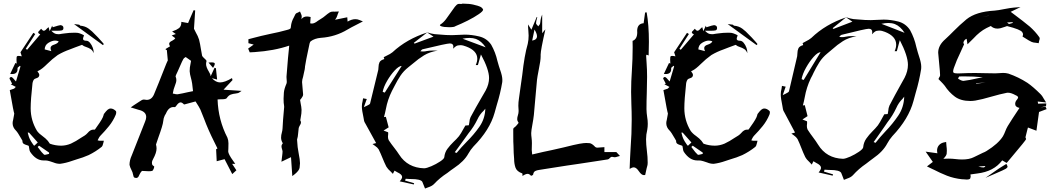

<svg xmlns="http://www.w3.org/2000/svg" viewBox="-20 -935 5941 1085"><path d="M270 -646Q265.6 -656.2 265.6 -663.6Q265.6 -677.2 288.1 -683.6Q308.6 -690.9 311.5 -701.7Q300.8 -705.6 291 -705.6Q274.4 -705.6 253.9 -693.1Q233.4 -680.7 232.4 -655.8ZM234.4 -60.1Q237.8 -60.1 247.6 -63L257.3 -65.4V-72.8L200.7 -111.8L192.9 -104.5L202.6 -91.8Q213.9 -75.2 228.5 -61.5Q230.5 -60.1 234.4 -60.1ZM174.3 -111.8 193.4 -129.9 144 -185.5H136.7L139.6 -174.8Q145 -149.4 164.1 -123L170.9 -113.3Q171.9 -112.3 172.9 -112.3Q173.8 -112.3 174.3 -111.8ZM319.8 -9.3H317.9Q300.3 -9.3 281.7 -17.1Q272.5 -21 262.7 -23.4L257.3 -24.9Q246.6 -28.3 235.8 -28.3H226.1Q183.1 -28.3 150.4 -77.1Q146 -84.5 145 -96.7L142.6 -110.4Q137.7 -113.3 130.4 -115.2Q121.1 -117.7 114 -122.3Q106.9 -127 106.9 -136.7V-139.6Q102.5 -146.5 99.6 -152.3Q79.1 -188.5 70.3 -196.8Q51.3 -215.3 51.3 -238.8Q51.3 -247.6 54.2 -257.3Q57.1 -271.5 59.1 -284.2Q59.6 -289.1 60.5 -293.5L57.6 -304.7L53.2 -325.7Q38.6 -404.3 35.2 -425.8L59.6 -434.1L69.3 -443.8L40.5 -459Q43.9 -460.9 48.3 -461.9Q46.9 -464.4 45.9 -467.3L37.6 -483.4Q34.2 -488.3 33.7 -492.7Q33.7 -494.1 35.6 -496.1Q37.6 -498 39.6 -499Q41.5 -500 43 -500Q46.9 -500 53.7 -493.2Q57.6 -489.3 64.9 -480.5L70.3 -474.6L95.7 -559.6L92.8 -563.5Q90.3 -561 87.2 -558.8Q84 -556.6 81.5 -554.2Q79.1 -551.8 79.1 -549.8V-544.9Q79.1 -516.6 47.9 -516.6L37.6 -517.1Q45.4 -533.2 52.5 -548.8Q59.6 -564.5 66.9 -579.1L74.2 -575.7Q73.2 -589.8 73.2 -598.6Q73.2 -604.5 74 -611.8Q74.7 -619.1 84.5 -619.1Q91.3 -619.1 103 -616.7L100.6 -624.5L95.7 -639.6L168.5 -749.5L179.2 -742.7L125.5 -659.2L133.3 -653.8Q168.9 -696.3 207.5 -740.7Q195.8 -746.1 195.8 -752Q195.8 -754.4 197.8 -757.1Q199.7 -759.8 204.3 -763.7Q209 -767.6 212.4 -772.5Q221.2 -761.2 227.5 -761.2Q234.9 -761.2 244.1 -772.5Q249 -777.8 254.4 -781.7Q255.9 -777.8 257.1 -772.7Q258.3 -767.6 260.7 -758.8L274.9 -790Q277.8 -782.7 277.8 -780.8Q314.9 -793 321.8 -793Q325.2 -793 329.6 -791Q334 -789.1 336.2 -785.6Q338.4 -782.2 338.4 -776.4Q338.4 -771 336.2 -767.8Q334 -764.6 329.1 -763.2Q321.3 -761.2 299.8 -761.2H270Q285.2 -744.6 299.3 -742.7Q305.2 -741.7 310.5 -741.7Q318.8 -741.7 326.7 -743.7Q331.1 -744.6 336.7 -745.1Q342.3 -745.6 349.1 -746.6Q372.6 -750 396 -750Q398.9 -750 413.6 -749.8Q428.2 -749.5 454.6 -735.8Q453.6 -731.4 452.1 -727.5Q449.2 -721.2 449.2 -715.3Q449.2 -704.6 469.7 -704.6Q479.5 -704.1 489 -692.6Q498.5 -681.2 504.4 -665Q509.3 -651.4 509.3 -638.7V-634.8Q503.4 -650.4 491.9 -657.7Q480.5 -665 468.3 -668.9Q453.1 -673.3 443.4 -681.6L403.8 -667Q389.6 -661.1 375 -655.8Q338.4 -643.1 306.2 -624Q275.4 -602.1 247.1 -574Q218.8 -545.9 201.2 -537.1L191.4 -532.2Q202.1 -519.5 202.1 -510.7Q202.1 -507.8 199.2 -501.7Q196.3 -495.6 177.2 -489.7Q171.9 -487.8 168.2 -479.7Q164.6 -471.7 163.6 -463.9Q153.3 -370.6 153.3 -323.2Q153.3 -254.4 189.5 -194.8Q201.7 -178.7 219.7 -166.5L236.8 -152.8Q251.5 -140.1 261.7 -123Q293 -111.8 325.7 -111.8Q353 -111.8 380.9 -123.5Q410.2 -137.2 437 -155.8L459 -169.4Q467.8 -175.3 475.1 -183.6Q490.7 -202.6 507.8 -202.6L512.7 -202.1Q515.1 -202.1 517.3 -204.3Q519.5 -206.5 528.3 -220.2Q561 -265.1 564.9 -283.2L566.9 -290.5Q579.6 -307.6 587.9 -314.7Q596.2 -321.8 605.5 -321.8Q620.1 -321.8 634.8 -307.6Q636.7 -305.2 636.7 -300.3Q636.7 -293.5 634.3 -287.1Q619.6 -252 596.4 -223.1Q573.2 -194.3 546.9 -167.5Q541.5 -162.1 536.1 -150.9L531.7 -142.1Q534.7 -141.6 537.4 -140.6Q540 -139.6 542.5 -139.6H566.9Q564.9 -133.8 564 -127.4Q560.5 -109.9 553.7 -104.5Q520 -77.6 481 -58.6Q448.7 -44.4 414.1 -34.7L385.7 -25.4Q353 -13.7 319.8 -9.3ZM561.5 -680.2 398.4 -798.8 408.7 -797.9Q419.4 -796.9 427.7 -795.4Q429.2 -794.9 430.7 -792.7Q432.1 -790.5 433.6 -790Q461.4 -787.6 481.4 -772.7Q501.5 -757.8 518.6 -738.8L534.2 -723.1Q545.9 -711.4 557.1 -697.8L566.9 -686Z M983.9 -402.3Q1010.7 -406.7 1042 -414.1L1070.8 -419.9Q1066.9 -467.8 1058.6 -496.1Q1053.2 -514.2 1051.8 -532.7Q1051.8 -554.2 1056.6 -574.2L1059.6 -591.3L1029.3 -612.8Q1025.9 -610.4 1020 -606.4Q1014.2 -602.5 984.4 -532.2L975.1 -512.2Q972.2 -506.3 972.2 -503.9Q972.2 -502.4 972.7 -501.5Q976.6 -492.2 976.6 -482.9Q976.6 -470.2 968.3 -450.2Q964.4 -440.4 961.4 -430.2Q960 -421.9 958 -414.1L956.5 -406.2Q960.9 -405.8 964.8 -404.8Q972.7 -402.3 980 -402.3ZM1184.1 -551.3 1158.2 -581.5Q1168 -582.5 1175.3 -582.5Q1193.8 -582.5 1193.8 -574.7Q1193.8 -567.4 1184.1 -551.3ZM748.5 70.8Q745.1 70.8 739.7 68.6Q734.4 66.4 732.2 52.5Q730 38.6 722.4 24.7Q714.8 10.7 711.9 -3.4Q711.9 -28.8 723.6 -54.7L724.1 -55.7Q751 -125 778.8 -194.3Q789.6 -220.7 799.8 -247.6Q806.2 -262.2 806.2 -273.9Q806.2 -304.7 763.2 -314.5Q741.7 -320.3 718.8 -328.1L736.3 -340.3Q758.3 -355 778.3 -367.7Q786.1 -372.6 793 -372.6L796.4 -372.1Q803.2 -370.6 809.1 -370.6Q836.9 -370.6 850.1 -401.4Q877.4 -466.8 902.8 -532.2Q924.8 -588.4 926.5 -590.1Q928.2 -591.8 928.2 -594.2Q926.3 -619.6 923.8 -642.1L922.9 -653.8L923.8 -654.8Q923.3 -654.8 922.4 -653.6Q921.4 -652.3 919.9 -651.4L915 -657.7L940.9 -673.3Q936 -681.6 936 -687.5Q936 -697.3 952.6 -704.6Q967.3 -712.4 970.2 -719.2Q966.3 -722.2 961.4 -726.1Q956.5 -730 950.2 -734.4L964.8 -739.7L973.6 -742.7Q971.7 -744.6 952.6 -757.3Q955.6 -758.8 959 -759.8Q977.5 -765.6 991.2 -775.9Q1004.9 -786.1 1004.9 -811.5L1043 -804.7L1049.3 -820.3Q1061.5 -847.7 1074.2 -877.4Q1080.1 -876 1083 -876L1076.2 -772.5L1086.4 -752Q1098.6 -731.4 1105 -710.9Q1111.3 -685.1 1115.2 -658.7Q1118.2 -639.2 1122.1 -620.1Q1123 -616.7 1131.3 -608.4Q1132.8 -607.4 1140.6 -599.6Q1147 -593.3 1147 -590.8V-589.8Q1144.5 -581.1 1144.5 -573.2Q1144.5 -555.7 1160.2 -530.3Q1169.9 -514.2 1169.9 -507.3L1170.4 -503.9L1191.4 -549.8L1192.4 -552.2L1200.2 -549.3L1207 -485.4L1177.7 -493.2Q1199.7 -469.2 1223.6 -469.2Q1250 -469.2 1291 -493.7L1293.9 -482.4L1243.2 -428.2L1345.2 -421.4L1334.5 -414.1Q1326.7 -407.7 1312 -406.5Q1297.4 -405.3 1284.4 -400.6Q1271.5 -396 1261.2 -380.4Q1256.3 -374 1233.4 -374H1228Q1217.8 -374 1209.5 -373Q1213.4 -256.8 1265.1 -157.2Q1271 -142.6 1271 -125.5L1270.5 -97.2L1270 -85.9L1269.5 -80.1Q1269.5 -64.5 1298.3 -24.9Q1304.2 -17.1 1309.6 -8.8H1292L1315.9 27.3Q1314.9 27.8 1292.5 48.8L1249 -35.6L1204.6 -23.9Q1204.1 -39.6 1203.1 -54.7L1201.2 -91.8L1208 -94.7V-98.1L1191.4 -131.8Q1156.2 -201.7 1133.3 -263.7Q1123 -290 1112.3 -315.9Q1106.9 -328.1 1085 -361.8L1027.3 -346.2Q1023.4 -344.7 1021 -344.7Q1020 -344.7 1019.5 -345.2Q1008.8 -356.4 1000.5 -356.4Q989.7 -356.4 977.5 -338.9Q976.1 -336.4 974.1 -334.5Q970.7 -329.6 967.8 -329.6L960.4 -330.1Q933.1 -330.1 918 -293.9Q914.6 -287.1 910.6 -281.2Q903.8 -267.1 902.3 -249.5Q900.9 -229 874 -155.3Q861.8 -121.1 861.8 -119.1V-117.2Q864.7 -106 864.7 -95.7Q864.7 -71.8 845.2 -36.1Q838.4 -24.9 838.4 -15.1Q838.4 -11.7 839.8 -6.1Q841.3 -0.5 851.1 5.4L851.6 6.8Q851.6 14.2 844.2 27.3Q841.3 32.7 821.3 32.7Q811.5 32.7 800.8 31.7L782.7 30.8V30.3L779.8 33.7Q774.9 38.6 772 44.4Q769.5 48.3 767.3 53.5Q765.1 58.6 762.7 63Q757.8 70.8 748.5 70.8Z M1631.8 60.1 1624.5 -46.9 1570.3 -21Q1573.2 -48.8 1574.7 -56.2Q1576.7 -70.3 1576.7 -81.1Q1576.2 -85.4 1574.2 -90.8Q1570.8 -100.6 1570.8 -107.9Q1570.8 -116.7 1578.1 -125.5Q1568.4 -141.1 1568.4 -156.7Q1568.4 -171.9 1572.8 -186Q1576.2 -198.2 1576.7 -209.5Q1578.1 -248 1585.9 -331.1Q1585.9 -335.4 1585 -340.3V-340.8Q1582.5 -349.6 1582.5 -377.4Q1582.5 -390.1 1584.2 -411.4Q1585.9 -432.6 1599.1 -462.9Q1600.6 -467.3 1600.6 -473.6Q1600.6 -478.5 1599.9 -484.6Q1599.1 -490.7 1599.1 -497.1V-503.4Q1609.4 -635.7 1612.3 -654.8L1614.3 -677.2Q1528.8 -647.9 1418.5 -640.6L1391.1 -639.2L1382.3 -660.6L1413.6 -683.1L1383.8 -690.9V-713.4L1413.6 -721.2Q1449.2 -731 1509.8 -744.1Q1555.7 -752.9 1601.1 -765.6Q1615.2 -769 1619.6 -772.5Q1624 -775.9 1624 -785.6Q1626.5 -812.5 1640.6 -836.9Q1644.5 -845.2 1648.4 -853Q1652.3 -860.8 1662.1 -863.3L1675.3 -870.1L1681.2 -856.4Q1685.1 -848.6 1685.1 -841.8L1683.6 -826.7Q1693.8 -841.8 1714.8 -841.8Q1721.7 -841.8 1735.4 -838.9L1732.9 -803.2Q1737.8 -801.8 1742.2 -801.8Q1756.8 -801.8 1776.4 -817.4Q1784.7 -823.2 1793.9 -828.6Q1806.6 -835.9 1818.6 -846.4Q1830.6 -856.9 1843.8 -865.2Q1851.1 -869.6 1864.3 -869.6L1869.6 -869.1Q1878.9 -869.1 1895 -870.1L1888.7 -855L1886.2 -847.2Q1883.3 -836.9 1876 -826.7L1873 -823.2L1942.4 -837.4L1944.3 -813Q1967.8 -826.7 1988.3 -826.7Q1999.5 -826.7 2010.3 -822.3L2030.8 -814L1990.2 -793Q1967.3 -781.7 1944.8 -768.6Q1875.5 -726.6 1793 -721.2Q1758.3 -718.3 1735.8 -701.7Q1731.9 -698.2 1729.5 -689.5L1723.1 -659.2Q1708 -588.9 1705.6 -570.3Q1703.6 -560.5 1703.6 -559.1V-556.2Q1703.6 -547.4 1697.3 -522L1692.9 -501.5Q1687 -483.9 1687 -471.2Q1688 -453.6 1689.9 -436.3Q1691.9 -418.9 1692.9 -401.4Q1692.9 -395.5 1690.4 -390.9Q1688 -386.2 1685.5 -383.1Q1683.1 -379.9 1682.1 -377.9Q1679.7 -374.5 1677.2 -372.1L1675.8 -370.1Q1676.8 -359.9 1679.2 -349.6Q1683.1 -332.5 1684.1 -314Q1684.1 -293.9 1679.7 -272L1676.8 -254.9Q1680.7 -249.5 1680.7 -243.7Q1680.7 -234.9 1673.3 -224.1Q1669.4 -217.3 1668 -211.4Q1667 -207.5 1664.6 -179.2Q1663.6 -162.1 1658.7 -146.5L1659.7 -133.3Q1660.6 -105.5 1667.5 -70.3Q1675.3 -31.2 1675.3 -12.7Q1675.3 -2.9 1673.1 12.7Q1670.9 28.3 1647 48.3Z M2394 -751.5 2318.4 -692.9 2322.8 -688.5Q2412.6 -721.2 2429.7 -728ZM2377 16.1Q2391.1 15.6 2417.7 4.2Q2444.3 -7.3 2466.8 -22.2Q2489.3 -37.1 2490.7 -46.4Q2493.2 -73.2 2508.3 -93.8Q2523.4 -114.3 2543 -133.3Q2559.6 -148.4 2573.7 -165.5Q2585.9 -182.1 2597.2 -203.6L2609.9 -225.6L2629.4 -227.1L2632.3 -243.7Q2633.3 -260.3 2639.2 -272.9Q2669.9 -330.1 2703.1 -386.7L2724.6 -423.8Q2743.7 -459.5 2743.7 -494.1Q2743.7 -542.5 2697.8 -627.4Q2687 -591.3 2680.7 -567.4H2668.5Q2677.2 -586.9 2677.2 -603Q2677.2 -648.9 2613.8 -672.4Q2596.2 -679.7 2581.1 -679.7Q2577.6 -679.7 2567.4 -678.2Q2557.1 -676.8 2540.5 -659.7Q2542 -666 2542 -671.4Q2542 -689.5 2522 -689.5Q2504.9 -689.5 2371.1 -657.2Q2369.1 -656.7 2366.7 -656Q2364.3 -655.3 2358.9 -648.9L2355.5 -645Q2363.3 -644 2370.6 -644Q2382.3 -644 2391.6 -646.5Q2406.2 -649.4 2426.8 -649.4Q2432.1 -649.4 2439 -649.2Q2445.8 -648.9 2453.1 -648.9Q2407.7 -641.6 2376 -622.1Q2344.2 -602.5 2316.9 -578.6Q2303.2 -566.9 2289.1 -556.2Q2260.3 -533.7 2242.7 -506.8Q2225.1 -480 2210.9 -451.7Q2203.6 -436 2194.8 -420.9Q2170.4 -372.1 2160.6 -318.8Q2156.2 -295.9 2149.9 -273.4L2157.7 -274.4L2160.6 -274.9L2176.3 -215.3L2147.5 -197.3Q2166.5 -189.5 2173.3 -187.5L2173.8 -178.7L2172.4 -162.6Q2172.4 -150.9 2176.8 -142.6Q2191.4 -120.6 2207.3 -100.6Q2223.1 -80.6 2235.8 -61Q2283.2 13.2 2377 16.1ZM2560.5 -70.8Q2586.4 -102.5 2616.7 -133.3Q2657.7 -173.8 2689.2 -218.8Q2720.7 -263.7 2722.7 -320.8L2712.9 -309.1Q2690.9 -288.6 2677.7 -259.8Q2658.2 -219.2 2627.9 -182.1Q2617.2 -168.5 2607.9 -154.3L2567.9 -99.1L2549.8 -74.7ZM2154.3 -411.6 2250 -562.5Q2233.9 -562 2210.7 -537.1Q2187.5 -512.2 2167.7 -478.3Q2147.9 -444.3 2142.6 -416ZM2724.6 -667.5Q2700.7 -703.1 2669.9 -714.8Q2653.3 -720.7 2633.3 -720.7Q2615.2 -720.7 2593.8 -716.3Q2629.4 -702.6 2666 -689.5ZM2394 -751.5Q2394.5 -751.5 2394.5 -752Q2418.5 -744.1 2435.5 -742.2L2466.8 -739.7Q2500.5 -736.3 2533.7 -736.3Q2551.8 -736.3 2570.3 -737.8Q2588.9 -739.3 2606.9 -739.3Q2645.5 -739.3 2688.2 -729Q2731 -718.8 2755.9 -682.1Q2780.3 -638.7 2791 -590.3L2799.3 -561.5L2805.7 -542Q2818.8 -505.4 2818.8 -483.4Q2818.8 -477.1 2818.4 -471.7Q2807.6 -406.7 2787.6 -342.8L2774.9 -297.4Q2748 -200.7 2655.3 -106.9Q2638.7 -88.4 2627 -67.4Q2603 -23.4 2546.4 14.2Q2536.6 20.5 2527.3 27.6Q2518.1 34.7 2507.8 42.5Q2465.3 69.8 2432.1 105.5Q2420.9 116.7 2399.9 123.5Q2390.1 126.5 2381.8 130.4Q2377 120.1 2373.8 110.4Q2370.6 100.6 2366.7 92.8Q2358.4 76.7 2301.3 76.7H2297.4Q2284.7 76.2 2272.5 75.2Q2271.5 80.1 2269 85.4L2320.3 100.6L2318.4 107.4L2238.8 89.8Q2252.4 74.7 2252.4 64.9Q2252.4 50.8 2225.6 38.6Q2216.8 34.2 2209.5 29.3L2200.2 47.4L2187.5 34.2Q2171.9 21 2163.1 6.3Q2150.9 -18.1 2141.1 -43Q2131.3 -67.9 2119.6 -91.3Q2112.8 -102.1 2098.6 -111.3Q2091.8 -115.7 2085 -121.1L2105.5 -126.5L2091.8 -151.4Q2067.4 -194.3 2043.9 -238.3Q2043.5 -238.3 2043.5 -238.8Q2038.6 -246.1 2037.1 -254.2Q2035.6 -262.2 2034.2 -270.5Q2024.9 -312.5 2024.9 -333Q2024.9 -348.6 2029.3 -364.3Q2030.8 -371.6 2031.7 -379.4L2052.7 -375.5L2036.1 -329.6Q2043.9 -333.5 2052.2 -336.9Q2069.8 -344.7 2071.3 -350.1Q2076.7 -369.1 2117.7 -540.5Q2119.1 -548.8 2119.1 -557.1Q2119.1 -570.8 2124.5 -582.8Q2129.9 -594.7 2151.4 -601.1Q2151.4 -606 2148.4 -610.8V-611.8Q2157.7 -616.7 2166.5 -621.1Q2185.1 -629.4 2197.8 -639.6Q2278.3 -714.4 2394 -751.5ZM2394 -751.5V-752H2393.6ZM2519 -781.2Q2487.8 -781.2 2473.6 -786.6Q2465.8 -789.6 2465.8 -792.5Q2465.8 -794.4 2469.2 -796.9Q2485.4 -807.1 2499.8 -825.9Q2514.2 -844.7 2527.1 -864Q2540 -883.3 2550.5 -896.7Q2561 -910.2 2569.3 -912.6Q2572.8 -913.1 2576.2 -913.1L2584.5 -912.6Q2590.8 -912.6 2594.2 -914.6L2614.3 -913.6Q2642.6 -913.1 2665 -906.2Q2679.2 -903.3 2691.9 -897.9Q2704.6 -892.6 2710 -881.3V-880.4Q2710 -871.6 2685.5 -855Q2660.2 -837.4 2623.3 -818.8Q2586.4 -800.3 2554.7 -787.6Q2547.9 -781.2 2519 -781.2Z M2987.3 -705.6Q3014.6 -710 3014.6 -730.5Q3014.6 -745.1 3000.5 -768.1ZM2932.6 59.1 2932.1 53.2 2932.6 50.3Q2932.6 45.4 2931.2 44.9Q2900.4 34.2 2892.8 11.7Q2885.3 -10.7 2885.3 -37.1Q2882.3 -67.4 2881.8 -111.3Q2880.4 -121.1 2880.4 -184.6V-207Q2880.9 -209.5 2883.3 -211.9L2895 -221.7Q2895.5 -222.2 2903.1 -231Q2910.6 -239.7 2910.6 -241.2Q2902.8 -251.5 2902.8 -261.7Q2902.8 -272 2906.7 -283.7Q2910.6 -295.4 2910.6 -306.6V-311Q2909.2 -323.7 2909.2 -336.9Q2909.2 -357.4 2912.6 -378.4L2914.1 -389.2Q2918 -419.9 2922.6 -450.2Q2927.2 -480.5 2931.2 -510.7Q2943.4 -622.6 2962.4 -687.5Q2967.3 -709.5 2967.3 -733.9Q2967.3 -747.1 2965.8 -761.2Q2963.9 -778.8 2963.9 -796.9L2982.9 -767.1L3013.2 -839.4Q3013.7 -838.9 3014.4 -838.9Q3015.1 -838.9 3016.1 -838.4L3013.7 -828.1Q3009.8 -815.9 3009.3 -803.7Q3009.3 -800.8 3011.5 -797.9Q3013.7 -794.9 3016.6 -792Q3019.5 -789.1 3022 -786.1L3025.4 -791Q3030.8 -796.4 3032 -801.8Q3033.2 -807.1 3033.7 -812.5Q3035.2 -832.5 3043.9 -852.5V-747.1L3045.4 -749Q3051.8 -756.8 3055.4 -761.5Q3059.1 -766.1 3062 -769Q3035.2 -651.4 3035.2 -626.5V-615.2Q3035.2 -593.3 3024.9 -543.5Q3016.1 -498 3014.6 -483.9Q3006.8 -405.8 3002.4 -347.7Q2998 -279.3 2989.3 -235.4Q2981.9 -195.8 2981.9 -183.1Q2981.9 -170.4 2983.9 -156Q2985.8 -141.6 2985.8 -126Q2985.8 -117.2 2985.4 -107.4Q2984.9 -97.7 2984.9 -87.4Q2984.9 -81.5 2987.3 -62Q2999 -65.4 3048.3 -76.2Q3092.3 -85 3165.5 -102.1Q3229.5 -118.2 3254.4 -122.6Q3280.3 -127 3292.5 -127Q3297.9 -127 3311.3 -126Q3324.7 -125 3343.8 -104.5Q3347.7 -100.6 3356.4 -100.6Q3365.2 -100.6 3375.7 -102.1Q3386.2 -103.5 3395.5 -103.5V-75.7H3462.9L3483.4 -53.7Q3475.6 -52.2 3469.2 -49.8Q3460 -46.4 3453.1 -46.4Q3449.2 -46.4 3445.6 -47.6Q3441.9 -48.8 3439 -48.8Q3431.6 -48.8 3426 -42Q3420.4 -35.2 3414.6 -34.2Q3380.9 -29.8 3347.7 -23.9Q3288.6 -14.2 3249.5 -9Q3210.4 -3.9 3056.6 20.5L3025.9 25.4Q3013.7 26.9 3004.4 31.7Q2995.1 36.6 2992.7 51.8Q2992.7 53.2 2987.8 55.9Q2982.9 58.6 2981 58.6Q2971.2 47.4 2961.9 47.4Q2960.4 47.4 2954.6 48.3Q2948.7 49.3 2932.6 59.1Z M3619.1 54.7Q3605 54.7 3590.3 32.7Q3575.7 10.7 3561.5 10.7Q3551.8 10.7 3538.1 19.5Q3540 -39.6 3543.5 -96.7Q3549.8 -178.7 3549.8 -259.3Q3549.8 -303.2 3547.9 -346.7Q3546.4 -380.9 3546.4 -415.5Q3546.4 -475.6 3550.8 -536.1Q3555.2 -601.6 3555.2 -668L3554.7 -704.1Q3581.1 -713.4 3581.1 -752.4L3580.6 -761.2Q3581.5 -801.3 3617.2 -803.7L3625.5 -864.7H3630.4L3634.3 -865.2Q3647 -793.9 3647 -698.2Q3647 -660.2 3645.5 -621.6L3633.8 -626L3631.3 -620.6Q3632.3 -600.6 3633.8 -581.1Q3636.7 -541 3636.7 -501Q3636.7 -456.1 3635 -410.2Q3633.3 -364.3 3633.3 -317.9Q3633.8 -295.9 3637.2 -273.9Q3640.6 -254.4 3640.6 -235.4Q3640.6 -218.3 3637.7 -201.7Q3630.9 -174.3 3630.9 -147.9Q3630.9 -119.6 3635.7 -81.5Q3640.1 -48.8 3640.1 -15.1Q3640.1 -2.4 3636.7 6.8L3634.3 15.6Q3627.4 44.9 3626 53.7Q3622.6 54.7 3619.1 54.7Z M3963.9 -646Q3959.5 -656.2 3959.5 -663.6Q3959.5 -677.2 3981.9 -683.6Q4002.4 -690.9 4005.4 -701.7Q3994.6 -705.6 3984.9 -705.6Q3968.3 -705.6 3947.8 -693.1Q3927.2 -680.7 3926.3 -655.8ZM3928.2 -60.1Q3931.6 -60.1 3941.4 -63L3951.2 -65.4V-72.8L3894.5 -111.8L3886.7 -104.5L3896.5 -91.8Q3907.7 -75.2 3922.4 -61.5Q3924.3 -60.1 3928.2 -60.1ZM3868.2 -111.8 3887.2 -129.9 3837.9 -185.5H3830.6L3833.5 -174.8Q3838.9 -149.4 3857.9 -123L3864.7 -113.3Q3865.7 -112.3 3866.7 -112.3Q3867.7 -112.3 3868.2 -111.8ZM4013.7 -9.3H4011.7Q3994.1 -9.3 3975.6 -17.1Q3966.3 -21 3956.5 -23.4L3951.2 -24.9Q3940.4 -28.3 3929.7 -28.3H3919.9Q3877 -28.3 3844.2 -77.1Q3839.8 -84.5 3838.9 -96.7L3836.4 -110.4Q3831.5 -113.3 3824.2 -115.2Q3814.9 -117.7 3807.9 -122.3Q3800.8 -127 3800.8 -136.7V-139.6Q3796.4 -146.5 3793.5 -152.3Q3772.9 -188.5 3764.2 -196.8Q3745.1 -215.3 3745.1 -238.8Q3745.1 -247.6 3748 -257.3Q3751 -271.5 3752.9 -284.2Q3753.4 -289.1 3754.4 -293.5L3751.5 -304.7L3747.1 -325.7Q3732.4 -404.3 3729 -425.8L3753.4 -434.1L3763.2 -443.8L3734.4 -459Q3737.8 -460.9 3742.2 -461.9Q3740.7 -464.4 3739.7 -467.3L3731.4 -483.4Q3728 -488.3 3727.5 -492.7Q3727.5 -494.1 3729.5 -496.1Q3731.4 -498 3733.4 -499Q3735.4 -500 3736.8 -500Q3740.7 -500 3747.6 -493.2Q3751.5 -489.3 3758.8 -480.5L3764.2 -474.6L3789.6 -559.6L3786.6 -563.5Q3784.2 -561 3781 -558.8Q3777.8 -556.6 3775.4 -554.2Q3772.9 -551.8 3772.9 -549.8V-544.9Q3772.9 -516.6 3741.7 -516.6L3731.4 -517.1Q3739.3 -533.2 3746.3 -548.8Q3753.4 -564.5 3760.7 -579.1L3768.1 -575.7Q3767.1 -589.8 3767.1 -598.6Q3767.1 -604.5 3767.8 -611.8Q3768.6 -619.1 3778.3 -619.1Q3785.2 -619.1 3796.9 -616.7L3794.4 -624.5L3789.6 -639.6L3862.3 -749.5L3873 -742.7L3819.3 -659.2L3827.1 -653.8Q3862.8 -696.3 3901.4 -740.7Q3889.6 -746.1 3889.6 -752Q3889.6 -754.4 3891.6 -757.1Q3893.6 -759.8 3898.2 -763.7Q3902.8 -767.6 3906.2 -772.5Q3915 -761.2 3921.4 -761.2Q3928.7 -761.2 3938 -772.5Q3942.9 -777.8 3948.2 -781.7Q3949.7 -777.8 3950.9 -772.7Q3952.1 -767.6 3954.6 -758.8L3968.8 -790Q3971.7 -782.7 3971.7 -780.8Q4008.8 -793 4015.6 -793Q4019 -793 4023.4 -791Q4027.8 -789.1 4030 -785.6Q4032.2 -782.2 4032.2 -776.4Q4032.2 -771 4030 -767.8Q4027.8 -764.6 4022.9 -763.2Q4015.1 -761.2 3993.7 -761.2H3963.9Q3979 -744.6 3993.2 -742.7Q3999 -741.7 4004.4 -741.7Q4012.7 -741.7 4020.5 -743.7Q4024.9 -744.6 4030.5 -745.1Q4036.1 -745.6 4043 -746.6Q4066.4 -750 4089.8 -750Q4092.8 -750 4107.4 -749.8Q4122.1 -749.5 4148.4 -735.8Q4147.5 -731.4 4146 -727.5Q4143.1 -721.2 4143.1 -715.3Q4143.1 -704.6 4163.6 -704.6Q4173.3 -704.1 4182.9 -692.6Q4192.4 -681.2 4198.2 -665Q4203.1 -651.4 4203.1 -638.7V-634.8Q4197.3 -650.4 4185.8 -657.7Q4174.3 -665 4162.1 -668.9Q4147 -673.3 4137.2 -681.6L4097.7 -667Q4083.5 -661.1 4068.8 -655.8Q4032.2 -643.1 4000 -624Q3969.2 -602.1 3940.9 -574Q3912.6 -545.9 3895 -537.1L3885.3 -532.2Q3896 -519.5 3896 -510.7Q3896 -507.8 3893.1 -501.7Q3890.1 -495.6 3871.1 -489.7Q3865.7 -487.8 3862.1 -479.7Q3858.4 -471.7 3857.4 -463.9Q3847.2 -370.6 3847.2 -323.2Q3847.2 -254.4 3883.3 -194.8Q3895.5 -178.7 3913.6 -166.5L3930.7 -152.8Q3945.3 -140.1 3955.6 -123Q3986.8 -111.8 4019.5 -111.8Q4046.9 -111.8 4074.7 -123.5Q4104 -137.2 4130.9 -155.8L4152.8 -169.4Q4161.6 -175.3 4168.9 -183.6Q4184.6 -202.6 4201.7 -202.6L4206.5 -202.1Q4209 -202.1 4211.2 -204.3Q4213.4 -206.5 4222.2 -220.2Q4254.9 -265.1 4258.8 -283.2L4260.7 -290.5Q4273.4 -307.6 4281.7 -314.7Q4290 -321.8 4299.3 -321.8Q4314 -321.8 4328.6 -307.6Q4330.6 -305.2 4330.6 -300.3Q4330.6 -293.5 4328.1 -287.1Q4313.5 -252 4290.3 -223.1Q4267.1 -194.3 4240.7 -167.5Q4235.4 -162.1 4230 -150.9L4225.6 -142.1Q4228.5 -141.6 4231.2 -140.6Q4233.9 -139.6 4236.3 -139.6H4260.7Q4258.8 -133.8 4257.8 -127.4Q4254.4 -109.9 4247.6 -104.5Q4213.9 -77.6 4174.8 -58.6Q4142.6 -44.4 4107.9 -34.7L4079.6 -25.4Q4046.9 -13.7 4013.7 -9.3ZM4255.4 -680.2 4092.3 -798.8 4102.5 -797.9Q4113.3 -796.9 4121.6 -795.4Q4123 -794.9 4124.5 -792.7Q4126 -790.5 4127.4 -790Q4155.3 -787.6 4175.3 -772.7Q4195.3 -757.8 4212.4 -738.8L4228 -723.1Q4239.7 -711.4 4251 -697.8L4260.7 -686Z M4761.2 -836.9 4685.5 -775.9 4689.9 -771.5Q4779.8 -805.7 4796.9 -812.5ZM5091.8 -749.5Q5067.9 -786.6 5037.1 -798.8Q5020.5 -805.2 5000.5 -805.2Q4982.4 -805.2 4960.9 -800.3Q4996.6 -786.1 5033.2 -772.5ZM4521.5 -482.9 4617.2 -640.1Q4601.1 -639.6 4577.9 -613.8Q4554.7 -587.9 4534.9 -552.5Q4515.1 -517.1 4509.8 -487.8ZM4927.7 -127.9Q4953.6 -161.1 4983.9 -192.9Q5024.9 -235.4 5056.4 -282.2Q5087.9 -329.1 5089.8 -388.7L5080.1 -376.5Q5058.1 -355 5044.9 -324.7Q5025.4 -282.7 4995.1 -244.1Q4984.4 -229.5 4975.1 -214.8L4935.1 -157.7L4917 -132.3ZM4744.1 -37.6Q4758.3 -38.1 4784.9 -50Q4811.5 -62 4834 -77.4Q4856.4 -92.8 4857.9 -102.5Q4860.4 -130.4 4875.5 -151.9Q4890.6 -173.3 4910.2 -192.9Q4926.8 -209 4940.9 -226.6Q4953.1 -244.1 4964.4 -266.1L4977.1 -289.1L4996.6 -290.5L4999.5 -308.1Q5000.5 -325.2 5006.3 -338.4Q5037.1 -397.9 5070.3 -457L5091.8 -495.6Q5110.8 -532.7 5110.8 -568.8Q5110.8 -619.1 5064.9 -708Q5054.2 -670.4 5047.9 -645.5H5035.6Q5044.4 -665.5 5044.4 -682.6Q5044.4 -730 4981 -754.9Q4963.4 -762.2 4948.2 -762.2Q4944.8 -762.2 4934.6 -760.7Q4924.3 -759.3 4907.7 -741.2Q4909.2 -748 4909.2 -753.4Q4909.2 -772.5 4889.2 -772.5Q4872.1 -772.5 4738.3 -738.8Q4736.3 -738.3 4733.9 -737.5Q4731.4 -736.8 4726.1 -730.5L4722.7 -726.1Q4730.5 -725.1 4737.8 -725.1Q4749.5 -725.1 4758.8 -727.5Q4773.4 -731 4793.9 -731Q4799.3 -731 4806.2 -730.5Q4813 -730 4820.3 -730Q4774.9 -722.7 4743.2 -702.4Q4711.4 -682.1 4684.1 -657.2Q4670.4 -645 4656.2 -633.8Q4627.4 -610.4 4609.9 -582.3Q4592.3 -554.2 4578.1 -524.9Q4570.8 -508.3 4562 -492.7Q4537.6 -441.9 4527.8 -386.2Q4523.4 -362.3 4517.1 -338.9Q4521 -339.4 4524.9 -340.3L4527.8 -340.8L4543.5 -278.8L4514.6 -259.8Q4533.7 -251.5 4540.5 -249.5L4541 -240.2L4539.6 -223.6Q4539.6 -211.4 4543.9 -202.6Q4558.6 -179.7 4574.5 -158.9Q4590.3 -138.2 4603 -117.7Q4650.4 -40.5 4744.1 -37.6ZM4761.2 -836.9Q4761.7 -836.9 4761.7 -837.4Q4785.6 -829.6 4802.7 -827.1L4834 -824.7Q4867.7 -821.3 4900.9 -821.3Q4918.9 -821.3 4937.5 -822.8Q4956.1 -824.2 4974.1 -824.2Q5012.7 -824.2 5055.4 -813.5Q5098.1 -802.7 5123 -764.6Q5147.5 -719.7 5158.2 -669.4L5166.5 -639.2L5172.9 -618.7Q5186 -580.6 5186 -557.6Q5186 -551.3 5185.5 -545.4Q5174.8 -478 5154.8 -411.1L5142.1 -364.3Q5115.2 -263.2 5022.5 -165.5Q5005.9 -146.5 4994.1 -124.5Q4970.2 -78.6 4913.6 -39.6Q4903.8 -32.7 4894.5 -25.4Q4885.3 -18.1 4875 -10.3Q4832.5 18.6 4799.3 55.7Q4788.1 67.4 4767.1 74.2Q4757.3 77.6 4749 81.5Q4744.1 70.8 4741 60.5Q4737.8 50.3 4733.9 42.5Q4725.6 25.4 4668.5 25.4H4664.6Q4651.9 24.9 4639.6 23.9Q4638.7 29.3 4636.2 34.7L4687.5 50.3L4685.5 57.6L4606 39.6Q4619.6 23.4 4619.6 13.2Q4619.6 -1.5 4592.8 -14.2Q4584 -18.6 4576.7 -23.9L4567.4 -4.9L4554.7 -18.6Q4539.1 -32.2 4530.3 -47.9Q4518.1 -73.2 4508.3 -99.1Q4498.5 -125 4486.8 -149.4Q4480 -160.6 4465.8 -170.4Q4459 -174.8 4452.1 -180.2L4472.7 -186L4459 -211.9Q4434.6 -256.8 4411.1 -302.2Q4410.6 -302.2 4410.6 -302.7Q4405.8 -310.5 4404.3 -318.8Q4402.8 -327.1 4401.4 -335.9Q4392.1 -379.9 4392.1 -401.4Q4392.1 -417.5 4396.5 -433.6Q4397.9 -441.4 4398.9 -449.7L4419.9 -445.3L4403.3 -397.5Q4411.1 -401.9 4419.4 -405.3Q4437 -413.6 4438.5 -418.9Q4443.8 -439 4484.9 -617.2Q4486.3 -626 4486.3 -634.8Q4486.3 -648.9 4491.7 -661.4Q4497.1 -673.8 4518.6 -680.2Q4518.6 -685.5 4515.6 -690.4V-691.4Q4524.9 -696.8 4533.7 -701.2Q4552.2 -710 4564.9 -720.7Q4645.5 -798.3 4761.2 -836.9ZM4761.2 -836.9 4760.7 -837.4H4761.2Z M5681.6 -799.3 5704.6 -805.7 5700.7 -809.6 5670.9 -808.1ZM5538.6 11.2Q5544.9 10.3 5548.8 2.9L5508.8 6.3Q5525.9 11.2 5535.6 11.2ZM5496.1 -462.4 5549.8 -468.3 5496.1 -465.3ZM5425.3 -478Q5457 -481.4 5507.3 -493.2L5533.7 -498.5Q5482.4 -503.4 5426.8 -503.4L5400.4 -502.9Q5396.5 -497.6 5394 -490.7Q5413.1 -478 5423.8 -478ZM5529.3 -837.9 5567.9 -846.2V-846.7ZM5442.4 79.6Q5434.6 79.6 5422.4 78.1H5417.5Q5370.6 73.2 5331.5 57.9Q5292.5 42.5 5254.9 22.9H5254.4Q5236.8 13.7 5218.3 5.4L5251.5 -20L5210.9 -78.1L5277.3 -68.8Q5275.4 -77.1 5275.4 -84.5Q5275.4 -101.1 5285.2 -113.3Q5296.9 -127.9 5319.3 -131.3L5326.7 -132.8L5328.6 -109.4Q5330.6 -96.2 5330.6 -83Q5330.6 -74.2 5329.6 -65.4Q5326.7 -53.7 5314.5 -41H5314L5311 -37.6Q5325.7 -38.6 5339.4 -38.6Q5360.8 -38.6 5380.1 -36.1Q5399.4 -33.7 5417 -33.7Q5458 -33.7 5483.4 -46.9L5499.5 -54.7Q5520 -65.4 5533.7 -71.3Q5545.4 -75.7 5554.7 -81.5Q5621.1 -122.6 5647.5 -164.6Q5655.3 -178.2 5660.9 -193.4Q5666.5 -208.5 5674.8 -222.7Q5695.8 -257.3 5741.2 -325.2Q5716.8 -330.1 5716.8 -347.7Q5716.8 -360.8 5727.1 -372.1Q5733.4 -379.9 5733.4 -384.3Q5733.4 -391.1 5718.3 -397.5Q5693.8 -411.1 5675.8 -411.1H5671.9Q5628.4 -402.3 5586.9 -390.1Q5525.4 -372.1 5491.7 -366.7Q5476.6 -364.3 5463.9 -364.3Q5409.2 -364.3 5376 -388.9Q5342.8 -413.6 5318.8 -450.2Q5309.6 -461.9 5297.4 -473.9Q5285.2 -485.8 5283.2 -488.3L5287.1 -496.6Q5292.5 -504.4 5292.5 -509.3Q5292.5 -524.4 5287.1 -578.1Q5281.7 -631.8 5281.7 -637.2Q5281.7 -678.7 5321.8 -713.4Q5346.2 -735.8 5369.1 -759.3Q5402.8 -793.5 5441.4 -825.7Q5495.1 -869.1 5600.1 -875Q5620.1 -876.5 5655.8 -883.8Q5670.9 -886.7 5687.3 -889.4Q5703.6 -892.1 5747.1 -895L5691.4 -868.2L5716.8 -849.1Q5758.3 -818.4 5799.3 -784.7Q5830.6 -756.8 5853 -725.1Q5855.5 -721.2 5855.5 -717.3Q5855.5 -713.4 5852.5 -705.1Q5851.1 -700.7 5849.6 -690.9Q5841.8 -692.4 5832.5 -693.4Q5820.3 -693.8 5809.6 -698.2Q5792.5 -706.5 5776.4 -717.3L5758.3 -728.5Q5761.2 -736.8 5761.2 -740.7Q5761.2 -746.6 5756.8 -752.9Q5747.6 -768.6 5670.9 -787.6L5658.2 -783.2Q5632.8 -773.4 5616.2 -773.4Q5594.7 -773.4 5579.1 -788.1Q5570.8 -784.7 5553.7 -775.9Q5516.6 -756.8 5481 -717.8Q5468.8 -705.1 5447.3 -684.6L5442.4 -715.8Q5432.1 -711.9 5427.2 -702.6Q5424.3 -697.3 5424.3 -693.4Q5424.3 -689.9 5428.2 -685.1Q5424.3 -675.8 5407.7 -639.6Q5385.3 -594.2 5370.1 -550.3Q5366.2 -538.6 5366.2 -531.7Q5366.2 -526.4 5368.7 -524.4Q5374 -520 5392.6 -520L5408.7 -520.5Q5450.2 -522.5 5490.7 -522.5Q5517.6 -522.5 5544.4 -521.5Q5574.2 -520.5 5605 -520.5Q5616.2 -520.5 5627.2 -521.7Q5638.2 -522.9 5648.4 -522.9Q5664.1 -522.9 5678.7 -519Q5735.4 -499.5 5786.1 -466.8Q5818.8 -444.3 5860.8 -402.3Q5869.1 -394 5876 -381.3V-380.9Q5879.9 -373.5 5891.6 -356L5844.2 -361.3L5846.2 -349.1L5892.6 -350.6L5891.1 -335L5860.8 -328.6L5888.7 -331.5L5894.5 -318.4L5851.6 -302.2L5836.9 -196.3L5789.1 -214.4L5786.1 -204.1Q5779.8 -181.2 5774.9 -159.2Q5774.9 -157.7 5776.6 -154.8Q5778.3 -151.9 5778.3 -148.4Q5778.3 -144 5693.8 -43.9Q5683.1 -31.7 5672.9 -19L5668.5 -14.2L5643.6 -28.8Q5596.7 34.2 5502.9 45.4Q5486.3 48.3 5463.9 50.8Q5465.3 56.6 5465.3 61.5Q5465.3 65.9 5463.4 71.8Q5461.4 79.6 5442.4 79.6ZM5549.3 69.8 5604 31.7Q5625 16.6 5649.4 2L5667 -8.8Q5673.3 2.4 5673.8 6.8Q5673.8 11.7 5665 18.1Q5658.7 22 5644 28.6Q5629.4 35.2 5602.5 46.9Q5575.7 58.6 5549.3 69.8Z"/></svg>

Font: Unutterable
Style: Regular
Weight: 400
Designer: GGBotNet
Foundry: f0n7.com
Version: 1.00